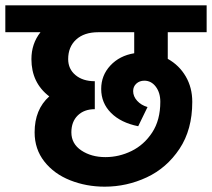

<svg xmlns="http://www.w3.org/2000/svg" viewBox="-55 -673 796 721"><path d="M721 -552H575V-452Q618 -428 642.5 -386Q667 -344 667 -291V-290Q667 -186 619 -114Q571 -42 496 -7Q421 28 338 28Q269 28 208.5 4Q148 -20 111.5 -66.5Q75 -113 75 -176Q75 -262 130 -311Q63 -362 63 -451Q63 -509 97 -552H-35V-653H721ZM449 -552H314Q261 -552 231 -524.5Q201 -497 201 -451Q201 -414 228.5 -391Q256 -368 301 -368V-263Q261 -263 237 -239.5Q213 -216 213 -176Q213 -133 250.5 -108Q288 -83 341 -83Q392 -83 439 -106Q486 -129 516.5 -175.5Q547 -222 547 -291Q547 -325 530 -347.5Q513 -370 487 -370Q469 -370 457 -359Q445 -348 445 -331Q445 -311 460 -294.5Q475 -278 499 -271L464 -199Q399 -212 362 -249Q325 -286 325 -339Q325 -390 359.5 -427Q394 -464 449 -473Z"/></svg>

Font: Akshar SemiBold
Style: Regular
Weight: 600
Designer: Tall Chai
Foundry: Tall Chai
Version: Version 1.000